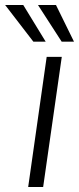

<svg xmlns="http://www.w3.org/2000/svg" viewBox="-64 -743 314 763"><path d="M48 0 121.5 -517H181.5L107.5 0ZM68.5 -577.5 -43.5 -723H28.5L117.5 -577.5ZM181 -577.5 87 -723H158.5L230 -577.5Z"/></svg>

Font: Public Sans Thin ExtraLight
Style: Italic
Weight: 250
Italic angle: -8°
Version: Version 2.001